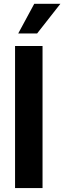

<svg xmlns="http://www.w3.org/2000/svg" viewBox="-20 -963 329 983"><path d="M197.8 -727.5H57.1V0H197.8ZM73.2 -791.5H169.9L289.1 -943.4H155.3Z"/></svg>

Font: Raveo Display Display SemiBold
Style: Regular
Weight: 600
Designer: Jakub Foglar, Rasmus Andersson (Inter)
Foundry: Jakubfoglar.com
Version: Version 1.100;Glyphs 3.2.3 (3260)